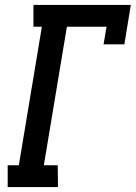

<svg xmlns="http://www.w3.org/2000/svg" viewBox="-20 -755 548 775"><path d="M11 0V-88H56L149 -647H115V-735H508L482 -576H398L410 -647H250L157 -88H213L214 0Z"/></svg>

Font: Iosevka Curly Slab Semibold
Style: Italic
Weight: 600
Italic angle: -9°
Monospace: yes
Designer: Belleve Invis
Foundry: Belleve Invis
Version: Version 22.1.2; ttfautohint (v1.8.4)